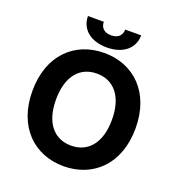

<svg xmlns="http://www.w3.org/2000/svg" viewBox="-161 -1049 1104 1191"><g transform="rotate(20 391.0 -454.0)"><path d="M461.3 -917.6C461.3 -884.2 441.4 -854 391 -854C339.1 -854 320 -884.9 320.3 -917.6H215.6C215.6 -831.7 283.4 -774.1 391 -774.1C498.6 -774.1 566.4 -831.7 566.8 -917.6ZM731.5 -363.6C731.5 -601.6 583.8 -737.2 391 -737.2C197.1 -737.2 50.4 -601.6 50.4 -363.6C50.4 -126.8 197.1 9.9 391 9.9C583.8 9.9 731.5 -125.7 731.5 -363.6ZM575.6 -363.6C575.6 -209.5 502.5 -126.1 391 -126.1C279.1 -126.1 206.3 -209.5 206.3 -363.6C206.3 -517.8 279.1 -601.2 391 -601.2C502.5 -601.2 575.6 -517.8 575.6 -363.6Z"/></g></svg>

Font: TID UI
Style: Bold
Weight: 700
Designer: The TID Project Authors
Foundry: Bakken & Bæck
Version: Version 1.001;hotconv 1.0.109;makeotfexe 2.5.65596